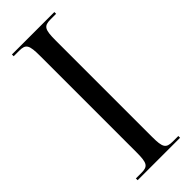

<svg xmlns="http://www.w3.org/2000/svg" viewBox="-237 -743 771 771"><g transform="rotate(-45 148.5 -357.0)"><path d="M28 0H269V-10H238C199 -10 192 -22 192 -83V-629C192 -692 199 -704 238 -704H269V-714H28V-704H59C97 -704 104 -692 104 -629V-83C104 -22 97 -10 59 -10H28Z"/></g></svg>

Font: Noto Serif Display ExtraCondensed
Style: Regular
Weight: 400
Width: 2
Designer: Monotype Design Team
Foundry: Monotype Imaging Inc.
Version: Version 2.009